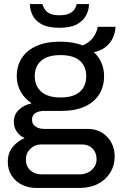

<svg xmlns="http://www.w3.org/2000/svg" viewBox="-20 -743 596 945"><path d="M157.5 182Q120.2 182 88.3 166.4Q56.4 150.8 37.4 121.7Q18.4 92.6 18.4 53.5Q18.4 9.5 42.5 -19.7Q66.6 -48.9 101.3 -63.2Q76 -74.8 62 -96.2Q47.9 -117.5 47.9 -143.7Q47.9 -179.4 73.6 -203.3Q99.3 -227.2 135.8 -234.6Q101.5 -257.2 82 -291.6Q62.5 -325.9 62.5 -367.8Q62.5 -418.2 86.5 -456.3Q110.5 -494.5 158.5 -516.2Q206.5 -538 277.1 -538Q308.9 -538 336.8 -533.3Q364.7 -528.6 387.2 -519.2Q422.2 -534.7 439.6 -559.9Q456.9 -585 461.1 -611.2H548.4Q547.5 -580.8 534.5 -554.4Q521.4 -528.1 498.1 -510.4Q474.8 -492.7 441.7 -486.5Q467.2 -463.1 479.7 -432.8Q492.3 -402.5 492.3 -367.8Q492.3 -317.9 468.8 -279.5Q445.4 -241.1 398.4 -219.1Q351.5 -197.1 280.4 -197.1H198Q171 -197.1 154.2 -186.5Q137.5 -175.9 137.5 -152.5Q137.5 -132.6 154.4 -120.6Q171.3 -108.5 198.1 -108.5H412.1Q470.1 -108.5 507.3 -69.5Q544.4 -30.6 544.4 28.5Q544.4 71.7 522.7 106.5Q501.1 141.4 462.5 161.7Q423.9 182 373 182ZM182.7 115.1H371.5Q395.1 115.1 414 105.4Q432.9 95.7 444.1 78.9Q455.4 62.1 455.4 42Q455.4 7.7 435 -12.2Q414.6 -32.1 385.1 -32.1H182.7Q151.3 -32.1 129.4 -10.7Q107.4 10.7 107.4 42Q107.4 75.1 129.1 95.1Q150.8 115.1 182.7 115.1ZM277.7 -263.3Q341.7 -263.3 373 -291.3Q404.4 -319.2 404.4 -367.8Q404.4 -416.4 373 -444.1Q341.7 -471.8 277.7 -471.8Q214.1 -471.8 182.6 -444.1Q151 -416.4 151 -367.8Q151 -321.1 182.6 -292.2Q214.1 -263.3 277.7 -263.3ZM271.2 -606.2Q216.1 -606.2 184.3 -623.9Q152.6 -641.6 139.9 -668.9Q127.2 -696.2 127.2 -723H188.4Q191.3 -712.5 198.9 -699.4Q206.4 -686.2 223.5 -677.1Q240.6 -667.9 272.1 -667.9Q304.6 -667.9 322.4 -677.1Q340.3 -686.2 348.1 -699.4Q355.9 -712.5 356.9 -723H418.1Q418.1 -696.2 404.7 -668.9Q391.2 -641.6 359.5 -623.9Q327.8 -606.2 271.2 -606.2Z"/></svg>

Font: Archivo Variable SemiBold
Style: Regular
Weight: 600
Designer: Hector Gatti
Foundry: Omnibus-Type
Version: Version 2.001